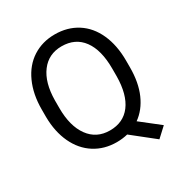

<svg xmlns="http://www.w3.org/2000/svg" viewBox="-191 -864 1071 1127"><g transform="rotate(-30 344.0 -300.5)"><path d="M625.5 -332.5Q625.5 -229.5 592.8 -155Q560.1 -80.6 501 -38.6L627.9 61L564 120.1L414.1 1Q378.9 9.8 339.8 9.8Q255.9 9.8 190.9 -31.5Q126 -72.8 90.1 -149.2Q54.2 -225.6 53.2 -326.2V-377.4Q53.2 -480 88.9 -558.6Q124.5 -637.2 189.7 -679Q254.9 -720.7 338.9 -720.7Q424.8 -720.7 490 -679.2Q555.2 -637.7 590.3 -559.8Q625.5 -481.9 625.5 -377.9ZM531.7 -378.4Q531.7 -503.9 481.7 -572Q431.6 -640.1 338.9 -640.1Q250.5 -640.1 199.5 -572.5Q148.4 -504.9 147 -384.8V-332.5Q147 -210.4 198 -140.1Q249 -69.8 339.8 -69.8Q430.7 -69.8 480.5 -136Q530.3 -202.1 531.7 -325.7Z"/></g></svg>

Font: Roboto
Style: Regular
Weight: 400
Designer: Google
Version: Version 2.001047; 2015